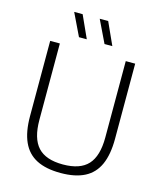

<svg xmlns="http://www.w3.org/2000/svg" viewBox="-136 -1044 970 1151"><g transform="rotate(15 349.0 -468.0)"><path d="M350 9Q259 9 200.5 -21Q142 -51 113.8 -113.5Q85.5 -176 85.5 -273V-740H145.5V-266Q145.5 -151 194.5 -97.5Q243.5 -44 350 -44Q456.5 -44 505.5 -97.5Q554.5 -151 554.5 -266V-740H613V-273Q613 -176 585 -113.5Q557 -51 498.8 -21Q440.5 9 350 9ZM405 -806 338 -945H390.5L453.5 -806ZM246.5 -806 179.5 -945H232L295 -806Z"/></g></svg>

Font: Encode Sans SC Light
Style: Regular
Weight: 300
Version: Version 3.002